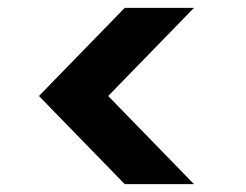

<svg xmlns="http://www.w3.org/2000/svg" viewBox="-20 -600 624 488"><path d="M473 -132H297L79 -356L297 -580H473L255 -356Z"/></svg>

Font: SVN-Poppins SemiBold
Style: Regular
Weight: 600
Designer: Ninad Kale (Devanagari), Jonny Pinhorn (Latin)
Foundry: Indian Type Foundry
Version: Version 3.002 2017